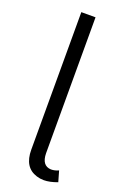

<svg xmlns="http://www.w3.org/2000/svg" viewBox="-141 -752 518 806"><g transform="rotate(20 118.0 -349.5)"><path d="M168 8.8Q194.3 8.8 228.5 -3.9L214.8 -51.8Q198.2 -43.9 180.7 -43.9Q139.6 -45.9 138.7 -100.6V-708H75.2V-93.8Q75.2 -14.6 135.7 3.9Q151.4 8.8 168 8.8Z"/></g></svg>

Font: Yaldevi Colombo
Style: Regular
Weight: 400
Designer: Sol Matas, Denzil Rajitha, Kosala Senevirathne and Pathum Egodawatta
Foundry: Mooniak
Version: Version 1.020 ; ttfautohint (v1.6)